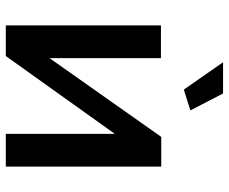

<svg xmlns="http://www.w3.org/2000/svg" viewBox="-82 -688 771 646"><g transform="rotate(90 303.0 -365.5)"><path d="M66 0V-522H176V-147L441 -523H541V0H431V-367L169 0ZM190 -731H295L352 -621L282 -599Z"/></g></svg>

Font: Raleway SemiBold
Style: Regular
Weight: 600
Designer: Matt McInerney, Pablo Impallari, Rodrigo Fuenzalida
Foundry: Matt McInerney, Pablo Impallari, Rodrigo Fuenzalida
Version: Version 4.026